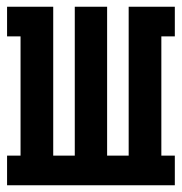

<svg xmlns="http://www.w3.org/2000/svg" viewBox="-20 -550 540 570"><path d="M1 0V-88H41V-442H1V-530H138V-88H202V-530H298V-88H362V-530H499V-442H459V-88H499V0Z"/></svg>

Font: Iosevka Slab Semibold
Style: Regular
Weight: 600
Monospace: yes
Designer: Belleve Invis
Foundry: Belleve Invis
Version: Version 11.1.1; ttfautohint (v1.8.3)